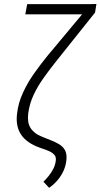

<svg xmlns="http://www.w3.org/2000/svg" viewBox="-20 -731 493 941"><path d="M424.3 -710.9 452.6 -711.4 445.8 -669.4 252.9 -427.7Q223.1 -390.1 194.6 -350.3Q166 -310.5 145.3 -267.1Q124.5 -223.6 118.2 -174.3Q115.7 -152.3 118.4 -135Q121.1 -117.7 129.6 -104Q138.2 -90.3 152.1 -79.6Q166 -68.8 187 -60.5L227.1 -44.4Q250.5 -35.6 269.3 -24.4Q288.1 -13.2 298.1 4.4Q308.1 22 305.7 49.8Q303.7 78.1 292.2 104.2Q280.8 130.4 262 152.3Q243.2 174.3 220.7 189.5L192.9 159.7Q207 146 219.7 129.9Q232.4 113.8 241.7 95.5Q251 77.1 253.4 56.2Q255.4 40.5 248.8 31Q242.2 21.5 231 15.1Q219.7 8.8 206.5 3.9L173.3 -7.8Q143.6 -18.6 121.3 -33.7Q99.1 -48.8 85 -68.8Q70.8 -88.9 65.2 -115Q59.6 -141.1 63.5 -173.3Q69.3 -226.1 92.3 -276.1Q115.2 -326.2 147.5 -371.6Q179.7 -417 211.9 -456.5ZM113.3 -710.9H435.1L425.8 -660.6H104Z"/></svg>

Font: Roboto Condensed Light
Style: Italic
Weight: 300
Italic angle: -12°
Designer: Christian Robertson
Foundry: Google
Version: Version 3.0; 2020